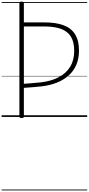

<svg xmlns="http://www.w3.org/2000/svg" viewBox="-20 -1440 1094 2365"><path d="M246 14Q232 14 225.5 9.5Q219 5 219 -5V-1401Q219 -1411 225.5 -1415.5Q232 -1420 246 -1420Q260 -1420 267 -1415.5Q274 -1411 274 -1401V-1164H528Q667 -1164 761.5 -1129.5Q856 -1095 904.5 -1018Q953 -941 953 -816Q953 -718 920 -641.5Q887 -565 825.5 -510Q764 -455 679 -421.5Q594 -388 490 -376Q433 -370 379 -365.5Q325 -361 274 -358V-5Q274 5 267.5 9.5Q261 14 246 14ZM274 -408Q306 -410 343 -413Q380 -416 417.5 -419.5Q455 -423 488 -426Q610 -441 701.5 -488Q793 -535 843.5 -616.5Q894 -698 894 -814Q894 -923 853 -989Q812 -1055 730.5 -1084.5Q649 -1114 528 -1114H274ZM0 895H1054V905H0ZM0 -20H1054V0H0ZM0 -505H1054V-500H0ZM0 -1415H1054V-1405H0Z"/></svg>

Font: Playwrite BE WAL Guides
Style: Regular
Weight: 400
Designer: Veronika Burian, José Scaglione
Foundry: TypeTogether
Version: Version 1.003